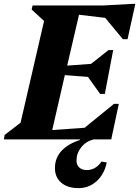

<svg xmlns="http://www.w3.org/2000/svg" viewBox="-47 -718 717 989"><path d="M-27 0 -23 -23 59 -86 180 -610 116 -669 121 -690H488L633 -698H650L610 -516H586L495 -626L360 -642L299 -380L422 -389L512 -460H536L493 -234H469L406 -322L287 -331L222 -48L389 -60L540 -183H565L526 0ZM347 109Q347 132 361.5 145Q376 158 400 158Q446 158 476 114L503 119Q490 180 450.5 215.5Q411 251 357 251Q301 251 268.5 223Q236 195 236 148Q236 96 269.5 59.5Q303 23 365 3V-12H435V0Q396 10 371.5 40.5Q347 71 347 109Z"/></svg>

Font: Platypi
Style: Bold Italic
Weight: 700
Italic angle: -13°
Designer: David Sargent
Foundry: Bolt Cutter Type
Version: Version 1.200; ttfautohint (v1.8.4.7-5d5b)